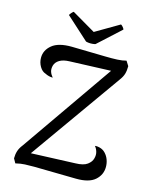

<svg xmlns="http://www.w3.org/2000/svg" viewBox="-130 -969 838 1059"><g transform="rotate(15 289.0 -439.5)"><path d="M62 6 48 -19Q48 -42 54 -61Q60 -80 75 -99L457 -648L469 -625L205 -615Q170 -614 149 -601.5Q128 -589 122 -568Q117 -548 122 -533Q127 -518 139 -504Q116 -504 95 -515Q75 -521 61.5 -544Q48 -567 48 -594Q48 -637 84.5 -667Q121 -697 197 -696L387 -692Q427 -691 457 -692.5Q487 -694 508 -700L525 -673Q525 -647 519.5 -628.5Q514 -610 499 -590L111 -43L101 -69L382 -80Q428 -81 449.5 -97Q471 -113 476 -133Q482 -154 476.5 -172Q471 -190 461 -201Q472 -202 477 -201Q482 -200 488 -199Q508 -194 522 -179Q536 -164 543 -144.5Q550 -125 550 -104Q550 -59 515.5 -28.5Q481 2 407 1L168 -3Q139 -3 115 -2Q91 -1 62 6ZM319 -744Q313 -742 302.5 -741Q292 -740 281.5 -741Q271 -742 265 -744L136 -861Q138 -866 145 -874Q152 -882 157 -885L292 -806L427 -885Q433 -882 439.5 -874Q446 -866 447 -861Z"/></g></svg>

Font: Arima Medium
Style: Regular
Weight: 500
Designer: Joana Correia and Natanael Gama
Foundry: NDISCOVER
Version: Version 1.101;gftools[0.9.23]